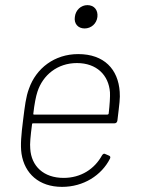

<svg xmlns="http://www.w3.org/2000/svg" viewBox="-20 -721 552 749"><path d="M310 -610C336 -610 357 -629 360 -655C363 -682 347 -701 321 -701C296 -701 275 -682 272 -655C268 -629 284 -610 310 -610ZM228 -27C150 -27 102 -73 98 -141C96 -159 99 -191 105 -236C105 -239 107 -240 109 -240H427C433 -240 437 -244 438 -251C446 -318 449 -337 447 -363C441 -451 386 -510 285 -510C193 -510 121 -455 93 -375C81 -343 77 -308 70 -252C63 -196 59 -155 64 -121C76 -44 132 8 222 8C306 8 376 -37 409 -102C412 -108 410 -112 405 -114L391 -120C386 -123 382 -121 378 -115C349 -62 296 -27 228 -27ZM280 -475C357 -475 404 -428 409 -361C410 -345 408 -313 404 -278C403 -275 401 -274 399 -274H113C111 -274 109 -275 110 -278C114 -314 120 -345 126 -363C147 -428 204 -475 280 -475Z"/></svg>

Font: Barlow ExtraLight
Style: Italic
Weight: 275
Italic angle: -7°
Designer: Jeremy Tribby
Foundry: Tribby Type
Version: Version 1.422;hotconv 1.0.109;makeotfexe 2.5.65596